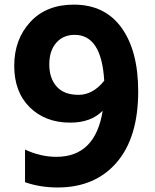

<svg xmlns="http://www.w3.org/2000/svg" viewBox="-20 -790 687 850"><path d="M306.6 -769.5Q444.3 -769.5 518.1 -667Q591.8 -564.5 591.8 -385.7Q591.8 -180.7 496.1 -70.3Q400.4 40 235.4 40Q157.2 40 90.8 16.6V-127.9Q159.2 -95.7 229.5 -95.7Q402.3 -95.7 434.6 -299.8Q382.8 -247.1 291 -247.1Q180.7 -247.1 111.8 -314.9Q43 -382.8 43 -499Q43 -615.2 113.8 -692.4Q184.6 -769.5 306.6 -769.5ZM441.4 -432.6Q429.7 -635.7 310.5 -635.7Q259.8 -635.7 229 -600.6Q198.2 -565.4 198.2 -504.4Q198.2 -443.4 231 -406.7Q263.7 -370.1 327.6 -370.1Q391.6 -370.1 441.4 -432.6Z"/></svg>

Font: GenEi M Gothic v2 Bold
Style: Regular
Weight: 700
Version: Version 2.0